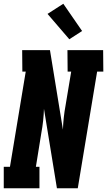

<svg xmlns="http://www.w3.org/2000/svg" viewBox="-30 -1002 570 1022"><path d="M-10 0V-114H23L107 -621H89L88 -735H236L305 -312Q306 -344 309.5 -376.5Q313 -409 319 -441L349 -621H330L329 -735H519L520 -621H487L384 0H273L204 -423Q203 -391 199.5 -358.5Q196 -326 190 -294L161 -114H180V0ZM339 -793 223 -928 307 -982 407 -837Z"/></svg>

Font: Iosevka Curly Slab Heavy
Style: Italic
Weight: 900
Italic angle: -9°
Monospace: yes
Designer: Belleve Invis
Foundry: Belleve Invis
Version: Version 22.1.2; ttfautohint (v1.8.4)